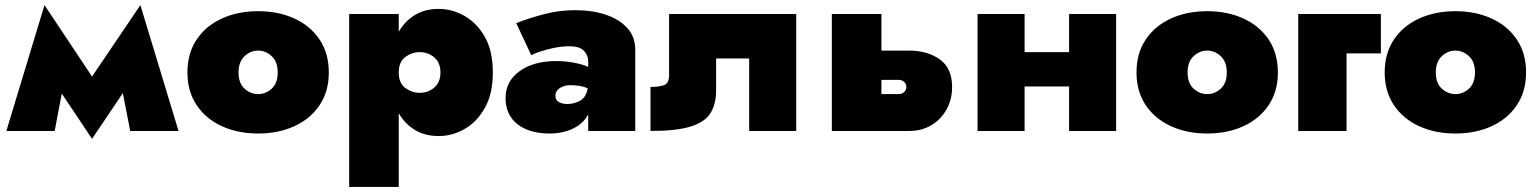

<svg xmlns="http://www.w3.org/2000/svg" viewBox="-20 -515 6051 755"><path d="M5 0 155 -495 342 -214 532 -495 682 0H492L463 -149L342 31L223 -147L195 0Z M717 -230Q717 -305 753 -359Q789 -413 852 -442Q915 -471 995 -471Q1075 -471 1138 -442Q1201 -413 1237 -359Q1273 -305 1273 -230Q1273 -156 1237 -102Q1201 -48 1138 -19Q1075 10 995 10Q915 10 852 -19Q789 -48 753 -102Q717 -156 717 -230ZM918 -230Q918 -188 941.5 -166.5Q965 -145 995 -145Q1025 -145 1048.5 -166.5Q1072 -188 1072 -230Q1072 -272 1048.5 -294Q1025 -316 995 -316Q965 -316 941.5 -294Q918 -272 918 -230Z M1548 220H1353V-460H1548V-390Q1572 -432 1611.5 -456Q1651 -480 1705 -480Q1758 -480 1806.5 -452.5Q1855 -425 1886.5 -370Q1918 -315 1918 -230Q1918 -146 1886.5 -90.5Q1855 -35 1806.5 -7.5Q1758 20 1705 20Q1651 20 1611.5 -4Q1572 -28 1548 -70ZM1712 -230Q1712 -268 1688 -289Q1664 -310 1630 -310Q1600 -310 1574 -291Q1548 -272 1548 -230Q1548 -188 1574 -169Q1600 -150 1630 -150Q1664 -150 1688 -171Q1712 -192 1712 -230Z M2069 -298 2010 -424Q2058 -443 2118.5 -459Q2179 -475 2241 -475Q2309 -475 2362.5 -457Q2416 -439 2447 -404.5Q2478 -370 2478 -320V0H2293V-65Q2273 -28 2232.5 -9Q2192 10 2141 10Q2062 10 2015 -26.5Q1968 -63 1968 -130Q1968 -195 2023 -235Q2078 -275 2169 -275Q2200 -275 2234 -269Q2268 -263 2293 -252V-272Q2293 -298 2276 -315.5Q2259 -333 2221 -333Q2188 -333 2157.5 -326.5Q2127 -320 2103.5 -312Q2080 -304 2069 -298ZM2164 -139Q2164 -121 2178 -113.5Q2192 -106 2211 -106Q2237 -106 2261 -119Q2285 -132 2291 -168Q2264 -180 2223 -180Q2198 -180 2181 -168.5Q2164 -157 2164 -139Z M3111 -460V0H2926V-285H2796V-160Q2796 -106 2774 -70.5Q2752 -35 2696 -17.5Q2640 0 2538 0V-173Q2568 -173 2589.5 -179.5Q2611 -186 2611 -220V-460Z M3251 -460H3446V-316H3556Q3627 -316 3675.5 -281.5Q3724 -247 3724 -173Q3724 -124 3702 -84.5Q3680 -45 3642 -22.5Q3604 0 3556 0H3251ZM3513 -201H3446V-145H3513Q3527 -145 3535.5 -153Q3544 -161 3544 -173Q3544 -185 3535.5 -193Q3527 -201 3513 -201Z M3824 -460H4009V-310H4184V-460H4369V0H4184V-175H4009V0H3824Z M4449 -230Q4449 -305 4485 -359Q4521 -413 4584 -442Q4647 -471 4727 -471Q4807 -471 4870 -442Q4933 -413 4969 -359Q5005 -305 5005 -230Q5005 -156 4969 -102Q4933 -48 4870 -19Q4807 10 4727 10Q4647 10 4584 -19Q4521 -48 4485 -102Q4449 -156 4449 -230ZM4650 -230Q4650 -188 4673.5 -166.5Q4697 -145 4727 -145Q4757 -145 4780.5 -166.5Q4804 -188 4804 -230Q4804 -272 4780.5 -294Q4757 -316 4727 -316Q4697 -316 4673.5 -294Q4650 -272 4650 -230Z M5085 -460H5410V-305H5275V0H5085Z M5425 -230Q5425 -305 5461 -359Q5497 -413 5560 -442Q5623 -471 5703 -471Q5783 -471 5846 -442Q5909 -413 5945 -359Q5981 -305 5981 -230Q5981 -156 5945 -102Q5909 -48 5846 -19Q5783 10 5703 10Q5623 10 5560 -19Q5497 -48 5461 -102Q5425 -156 5425 -230ZM5626 -230Q5626 -188 5649.5 -166.5Q5673 -145 5703 -145Q5733 -145 5756.5 -166.5Q5780 -188 5780 -230Q5780 -272 5756.5 -294Q5733 -316 5703 -316Q5673 -316 5649.5 -294Q5626 -272 5626 -230Z"/></svg>

Font: Jost* Black
Style: Regular
Weight: 900
Version: Version 3.7